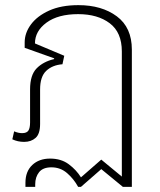

<svg xmlns="http://www.w3.org/2000/svg" viewBox="-20 -545 622 747"><path d="M79 182V166Q79 122 105.5 97Q132 72 175 72Q218 72 247.5 94Q277 116 295 145L374 76L454 142V-345Q454 -419 407 -454.5Q360 -490 284 -490Q206 -490 161 -457Q116 -424 116 -376L230 -328L223 -295Q184 -292 160 -269.5Q136 -247 136 -197V-63Q136 -24 118.5 -8.5Q101 7 74 7Q49 7 28 -3L35 -34Q51 -27 66 -27Q84 -27 90.5 -37Q97 -47 97 -69V-197Q97 -253 122.5 -279Q148 -305 190 -315L191 -318L76 -359V-380Q76 -417 100.5 -450Q125 -483 171.5 -504Q218 -525 285 -525Q376 -525 434.5 -481.5Q493 -438 493 -352V182H458L374 113L295 182H284Q267 151 241 128.5Q215 106 180 106Q147 106 132 125Q117 144 117 172V182Z"/></svg>

Font: Noto Sans Thai UI ExtLt
Style: Regular
Weight: 200
Designer: Monotype Design Team
Foundry: Monotype Imaging Inc.
Version: Version 2.000;GOOG;noto-source:20170915:90ef993387c0